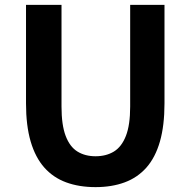

<svg xmlns="http://www.w3.org/2000/svg" viewBox="-20 -761 788 795"><path d="M375.6 13.8Q307.5 13.8 254 -5.9Q200.6 -25.5 163.5 -67.2Q126.4 -109 107 -175Q87.7 -241 87.7 -332.8V-740.8H234.7V-319.8Q234.7 -243.4 251.9 -198.2Q269.1 -153 300.7 -133.5Q332.2 -114 375.6 -114Q419.5 -114 451.6 -133.5Q483.6 -153 501.3 -198.2Q519 -243.4 519 -319.8V-740.8H661.1V-332.8Q661.1 -241 642.2 -175Q623.2 -109 586.3 -67.2Q549.3 -25.5 496.2 -5.9Q443 13.8 375.6 13.8Z"/></svg>

Font: Noto Sans JP
Style: Regular
Weight: 100
Designer: Ryoko NISHIZUKA 西塚涼子 (kana, bopomofo & ideographs); Paul D. Hunt (Latin, Greek & Cyrillic); Sandoll Communications 산돌커뮤니
Foundry: Adobe
Version: Version 2.004;hotconv 1.0.118;makeotfexe 2.5.65603